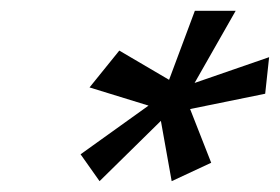

<svg xmlns="http://www.w3.org/2000/svg" viewBox="-20 -688 519 356"><path d="M471.7 -514.2 332.5 -485.8 371.6 -386.2 298.3 -352.1 278.3 -463.9 164.6 -352.1 129.4 -401.9 255.4 -492.2 146 -525.9 201.2 -594.2 293.5 -540 341.3 -668H417L340.8 -534.2L479 -582Z"/></svg>

Font: Damion
Style: Regular
Weight: 400
Foundry: vernon adams
Version: Version 1.000